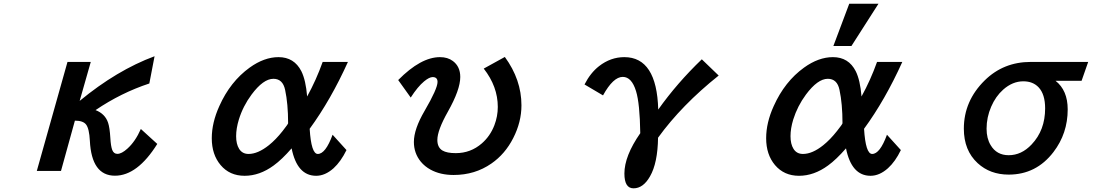

<svg xmlns="http://www.w3.org/2000/svg" viewBox="-20 -900 6040 1039"><path d="M471.2 -564.9 411.1 -354Q612.3 -520 816.4 -595.7L788.1 -448.2Q635.3 -397.9 497.1 -304.2Q548.8 -284.2 564.9 -235.8Q573.7 -210 577.1 -153.8Q579.6 -108.9 587.4 -88.4Q595.7 -67.4 615.2 -67.4Q638.2 -67.4 669.4 -95.7Q712.4 -134.3 742.2 -202.1L831.1 -121.1Q723.6 50.8 602.1 50.8Q475.6 50.8 466.3 -138.2Q462.9 -204.1 445.8 -226.1Q429.7 -247.1 385.3 -247.1L310.1 24.9H179.2L345.2 -564.9Z M1855 -87.9Q1824.7 -25.9 1785.2 10.3Q1739.3 51.3 1690.9 51.3Q1587.9 51.3 1558.1 -97.2Q1505.4 -36.6 1460.9 -4.4Q1384.8 51.3 1303.7 51.3Q1222.7 51.3 1173.8 -6.8Q1126 -63.5 1126 -151.9Q1126 -235.8 1167 -326.2Q1226.1 -458.5 1331.1 -534.2Q1409.7 -590.8 1487.3 -590.8Q1571.8 -590.8 1610.8 -514.6Q1634.8 -466.3 1642.1 -377.9Q1690.9 -466.3 1726.1 -564.9H1862.8Q1770 -359.4 1655.8 -203.1Q1664.1 -66.9 1699.7 -66.9Q1741.7 -66.9 1779.8 -170.9ZM1539.1 -232.9Q1539.1 -338.4 1522.9 -413.6Q1510.3 -473.6 1459.5 -473.6Q1404.8 -473.6 1341.3 -388.2Q1294.9 -325.7 1272.5 -252.9Q1257.8 -204.6 1257.8 -163.1Q1257.8 -120.6 1273.9 -94.7Q1291 -66.9 1325.2 -66.9Q1375.5 -66.9 1435.1 -114.3Q1472.7 -144.5 1509.3 -190.9Q1539.1 -229 1539.1 -232.9Z M2134.8 -466.8Q2257.3 -590.8 2360.8 -590.8Q2402.8 -590.8 2430.7 -569.8Q2470.7 -540 2470.7 -483.4Q2470.7 -414.6 2403.8 -295.9Q2346.7 -194.8 2346.7 -142.6Q2346.7 -102.1 2374.5 -85.4Q2398.4 -71.3 2446.3 -71.3Q2526.9 -71.3 2587.4 -124Q2632.8 -163.6 2655.3 -222.2Q2673.8 -270.5 2673.8 -321.3Q2673.8 -431.6 2597.7 -528.8L2711.9 -591.8Q2801.8 -468.8 2801.8 -330.1Q2801.8 -239.7 2757.3 -152.8Q2713.4 -66.4 2639.2 -15.1Q2550.3 46.9 2434.6 46.9Q2362.8 46.9 2310.1 18.1Q2278.8 1 2257.3 -24.9Q2219.7 -70.8 2219.7 -131.8Q2219.7 -201.2 2277.8 -300.3Q2347.7 -420.4 2347.7 -456.5Q2347.7 -482.9 2321.3 -482.9Q2303.2 -482.9 2274.9 -459.5Q2240.2 -430.7 2202.6 -372.1Z M3143.1 -442.9Q3175.3 -505.9 3221.7 -542Q3284.2 -590.8 3358.4 -590.8Q3534.2 -590.8 3542 -307.1Q3643.6 -450.2 3777.8 -579.1L3869.1 -491.2Q3668.9 -331.5 3541 -154.8Q3539.1 -18.1 3497.6 54.2Q3460.9 119.1 3408.2 119.1Q3358.9 119.1 3358.9 39.1Q3358.9 -55.7 3444.8 -179.2Q3442.4 -340.3 3421.9 -406.7Q3398.4 -483.9 3350.1 -483.9Q3298.3 -483.9 3243.2 -383.8Z M4489.7 -650.9 4575.7 -879.9H4733.9L4587.4 -650.9ZM4779.8 -170.9 4855 -87.9Q4825.2 -25.9 4785.2 10.3Q4739.3 51.3 4690.9 51.3Q4587.9 51.3 4558.1 -97.2Q4505.4 -36.6 4460.9 -4.4Q4384.8 51.3 4303.7 51.3Q4223.1 51.3 4173.8 -6.8Q4126 -63.5 4126 -151.9Q4126 -236.3 4167 -326.2Q4226.6 -459 4331.1 -534.2Q4409.7 -590.8 4487.3 -590.8Q4572.3 -590.8 4610.8 -514.6Q4634.8 -466.8 4642.1 -377.9Q4690.9 -466.3 4726.1 -564.9H4862.8Q4769.5 -358.4 4655.8 -203.1Q4664.1 -66.9 4699.7 -66.9Q4741.7 -66.9 4779.8 -170.9ZM4539.1 -232.9Q4539.1 -338.4 4522.9 -413.6Q4510.7 -473.6 4459.5 -473.6Q4404.8 -473.6 4341.3 -388.2Q4295.4 -326.2 4272.5 -252.9Q4257.8 -204.6 4257.8 -163.1Q4257.8 -120.6 4273.9 -94.7Q4291 -66.9 4325.2 -66.9Q4376 -66.9 4435.1 -114.3Q4472.2 -144 4509.3 -190.9Q4539.1 -228.5 4539.1 -232.9Z M5868.7 -564.9 5833 -462.9H5691.9Q5757.8 -411.1 5757.8 -308.1Q5757.8 -177.7 5680.7 -77.1Q5587.4 44.9 5438.5 44.9Q5337.9 44.9 5270.5 -17.1Q5195.8 -85.9 5195.8 -203.6Q5195.8 -354 5309.1 -465.3Q5410.6 -564.9 5557.6 -564.9ZM5517.6 -460Q5459.5 -460 5408.7 -415Q5367.7 -378.4 5343.8 -322.8Q5318.8 -265.1 5318.8 -203.6Q5318.8 -150.9 5340.8 -114.7Q5373 -60.1 5438.5 -60.1Q5507.8 -60.1 5562.5 -118.2Q5635.7 -195.3 5635.7 -313.5Q5635.7 -389.6 5600.6 -427.2Q5569.8 -460 5517.6 -460Z"/></svg>

Font: BIZ UDPGothic
Style: Bold
Weight: 700
Designer: TypeBank Co., Ltd.
Foundry: Morisawa Inc.
Version: Version 1.051